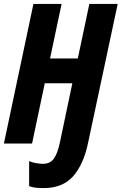

<svg xmlns="http://www.w3.org/2000/svg" viewBox="-23 -734 622 982"><path d="M200 228Q178 228 159.5 226Q141 224 126 218V90Q141 97 162.5 100.5Q184 104 195 104Q234 104 253 76.5Q272 49 283 -4L347 -308H206L141 0H-3L148 -714H292L233 -435H375L434 -714H579L428 -6Q405 106 351.5 167Q298 228 200 228Z"/></svg>

Font: Noto Sans ExtraCondensed ExtraBold
Style: Italic
Weight: 800
Width: 2
Italic angle: -12°
Designer: Monotype Design Team
Foundry: Monotype Imaging Inc.
Version: Version 2.013; ttfautohint (v1.8.4.7-5d5b)